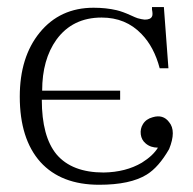

<svg xmlns="http://www.w3.org/2000/svg" viewBox="-20 -506 540 536"><path d="M450.2 -315.4 437.5 -486.3H404.3V-479.5Q407.2 -464.8 404.3 -460Q400.4 -451.2 383.8 -451.2Q375 -452.1 364.3 -455.1Q358.4 -457 345.7 -462.9Q322.3 -473.6 305.7 -477.5Q276.4 -484.4 241.2 -484.4Q147.5 -484.4 90.8 -415Q35.2 -346.7 35.2 -236.3Q35.2 -118.2 92.8 -53.7Q150.4 9.8 256.8 9.8Q343.8 9.8 389.6 -18.6Q422.9 -39.1 452.1 -89.8Q472.7 -140.6 452.1 -165Q435.5 -187.5 406.2 -178.7Q387.7 -173.8 378.9 -159.2Q371.1 -146.5 373 -130.9Q375 -115.2 386.7 -105.5Q400.4 -93.8 420.9 -93.8Q407.2 -71.3 376 -51.8Q331.1 -25.4 269.5 -24.4Q180.7 -24.4 137.7 -75.2Q96.7 -125 96.7 -227.5H315.4V-252.9H97.7Q97.7 -339.8 137.7 -395.5Q182.6 -457 263.7 -457Q331.1 -457 375 -411.1Q410.2 -375 425.8 -315.4Z"/></svg>

Font: BatangChe
Style: Regular
Weight: 400
Monospace: yes
Version: Version 2.21